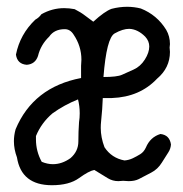

<svg xmlns="http://www.w3.org/2000/svg" viewBox="-20 -543 540 566"><path d="M133 3Q43 3 30 -79Q21 -103 21 -127Q21 -144 26 -162Q78 -286 219 -313V-349L220 -367Q220 -407 197 -441Q187 -457 171 -457Q140 -457 125 -435Q100 -411 92 -378Q84 -354 59 -352Q31 -354 27 -382Q39 -442 84 -485Q95 -491 102 -501Q134 -519 169 -519Q184 -519 200 -516Q218 -507 231.5 -496.5Q245 -486 255 -479Q289 -510 309 -517Q332 -523 355 -523Q375 -523 395 -518Q443 -499 470 -455Q481 -436 481 -413L480 -403L481 -390Q481 -343 443 -311Q392 -257 310 -254H283Q282 -223 278 -185Q277 -176 277 -166Q277 -138 288 -109Q309 -77 347 -70Q360 -71 371.5 -76.5Q383 -82 393.5 -88.5Q404 -95 410 -108Q423 -139 453 -148Q480 -145 484 -117Q483 -104 476 -93.5Q469 -83 457 -63.5Q445 -44 425.5 -34Q406 -24 389 -15Q377 -9 359 -9L343 -10L329 -9Q312 -9 298 -17.5Q284 -26 258 -42Q242 -39 213 -18Q184 3 133 3ZM285 -316Q325 -316 339.5 -322.5Q354 -329 374 -338Q394 -347 407 -367.5Q420 -388 420 -406Q420 -422 408 -435Q386 -457 361 -458Q342 -458 318 -444.5Q294 -431 285 -316ZM136 -59Q163 -59 188 -77Q211 -97 211 -126Q211 -155 213 -183Q215 -196 215 -209Q215 -230 210 -250Q170 -234 135 -209Q102 -181 86 -142V-132Q86 -97 103 -66Q120 -59 136 -59Z"/></svg>

Font: Xiaolai Mono SC
Style: Regular
Weight: 400
Monospace: yes
Designer: LXGW / Nozomi Seto
Version: Version 3.113;September 30, 2024